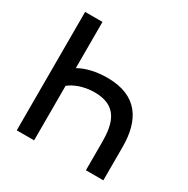

<svg xmlns="http://www.w3.org/2000/svg" viewBox="-163 -866 991 1011"><g transform="rotate(30 333.0 -360.0)"><path d="M70 -720V0H175.5V-331.5C206 -356 259 -378.5 326.5 -378.5C467.5 -378.5 490.5 -280.5 490.5 -170V0H596.5V-203.5C596.5 -364.5 530 -478.5 346.5 -478.5C279.5 -478.5 218 -464 175.5 -439V-720Z"/></g></svg>

Font: Manrope SemiBold
Style: Regular
Weight: 600
Designer: Mikhail Sharanda
Foundry: Mikhail Sharanda
Version: Version 4.505